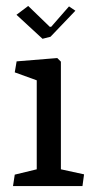

<svg xmlns="http://www.w3.org/2000/svg" viewBox="-20 -628 319 648"><path d="M123.5 -497.1 35.6 -578.1 75.2 -607.9 147.9 -537.6H152.8L212.9 -606.4L234.4 -591.8L150.4 -503.9ZM29.8 -38.6 104 -56.6V-356.9L29.8 -383.8L36.1 -420.9L173.3 -432.1L185.5 -419.9V-56.6L263.7 -39.6L258.3 0H23.9Z"/></svg>

Font: Neuton
Style: Regular
Weight: 400
Designer: Brian M Zick
Version: Version 1.3